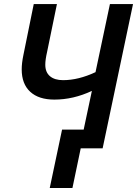

<svg xmlns="http://www.w3.org/2000/svg" viewBox="-20 -734 678 950"><path d="M287.1 -92.8H394L434.6 -284.2Q342.8 -241.2 249 -241.2Q171.4 -241.2 129.4 -280Q87.4 -318.8 87.4 -390.6Q87.4 -421.4 95.7 -461.4L147 -713.9H261.7L212.9 -476.6Q204.1 -438.5 204.1 -413.6Q204.1 -376.5 227.3 -356.9Q250.5 -337.4 292 -337.4Q368.2 -337.4 452.6 -377L523.9 -713.9H638.2L487.8 0H379.4L338.4 196.3H226.1Z"/></svg>

Font: Viking Open Sans Light
Style: Bold Italic
Weight: 600
Italic angle: -12°
Foundry: Ascender Corporation
Version: Version 2.000